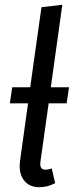

<svg xmlns="http://www.w3.org/2000/svg" viewBox="-20 -769 308 801"><path d="M149 -97 148 -86Q148 -61 169 -61Q179 -61 196 -66L210 -5Q179 12 144 12Q106 12 84 -12Q62 -36 62 -77Q62 -85 64 -101L97 -338H21L31 -405H106L153 -739L240 -749L192 -405H268L258 -338H183Z"/></svg>

Font: Fira Sans Extra Condensed
Style: Italic
Weight: 400
Width: 3
Italic angle: -8°
Designer: Carrois Corporate & Edenspiekermann AG
Foundry: Carrois Corporate GbR & Edenspiekermann AG
Version: Version 4.203